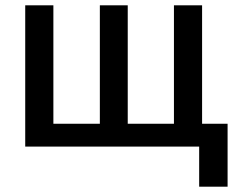

<svg xmlns="http://www.w3.org/2000/svg" viewBox="-20 -552 932 723"><path d="M730 151V0H75V-532H181V-86H356V-532H461V-86H635V-532H741V-86H837V151Z"/></svg>

Font: Geist Med
Style: Regular
Weight: 400
Designer: Basement.studio, Andrés Briganti, Mateo Zaragoza
Foundry: Basement.studio, Vercel, Andrés Briganti, Guido Ferreyra, Mateo Zaragoza
Version: Version 1.401